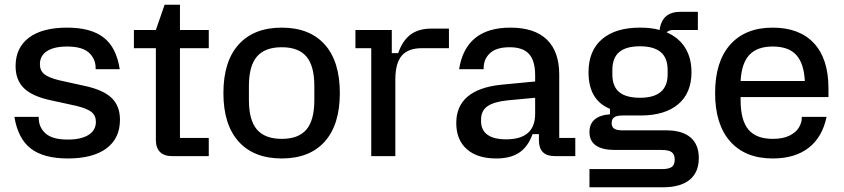

<svg xmlns="http://www.w3.org/2000/svg" viewBox="-20 -661 3573 813"><path d="M41 -166H144V-161Q144 -122 173 -96Q202 -70 267 -70Q323 -70 354.5 -89.5Q386 -109 386 -145Q386 -172 367 -187Q348 -202 302 -213L192 -237Q115 -254 80.5 -288.5Q46 -323 46 -381Q46 -459 102.5 -501.5Q159 -544 264 -544Q365 -544 419 -502Q473 -460 487 -368H385V-373Q385 -412 356.5 -438Q328 -464 264 -464Q209 -464 179 -444.5Q149 -425 149 -389Q149 -362 167.5 -347Q186 -332 231 -321L340 -297Q418 -280 453 -246Q488 -212 488 -154Q488 -75 430.5 -32.5Q373 10 267 10Q165 10 110.5 -32Q56 -74 41 -166Z M640 -68V-457H547V-534H640L677 -641H742V-534H864V-457H742V-77H864V0H708Q675 0 657.5 -17.5Q640 -35 640 -68Z M926 -267Q926 -401 990.5 -472.5Q1055 -544 1173 -544Q1291 -544 1355 -472.5Q1419 -401 1419 -267Q1419 -133 1355 -61.5Q1291 10 1173 10Q1055 10 990.5 -61.5Q926 -133 926 -267ZM1173 -73Q1244 -73 1277.5 -112.5Q1311 -152 1311 -237V-297Q1311 -382 1277.5 -421.5Q1244 -461 1173 -461Q1102 -461 1068 -421.5Q1034 -382 1034 -297V-237Q1034 -152 1068 -112.5Q1102 -73 1173 -73Z M1552 -457H1485V-534H1639V-436H1666Q1685 -490 1719 -515Q1753 -540 1808 -540H1881V-457H1767Q1708 -457 1681 -425Q1654 -393 1654 -324V0H1552Z M1912 -140Q1912 -211 1959.5 -251.5Q2007 -292 2100 -302L2246 -316V-342Q2246 -404 2220 -432.5Q2194 -461 2138 -461Q2082 -461 2055 -436Q2028 -411 2028 -373V-368H1924Q1952 -544 2141 -544Q2243 -544 2295.5 -493.5Q2348 -443 2348 -345V-77H2416V0H2329Q2262 0 2262 -67V-93H2235Q2216 -40 2179 -15Q2142 10 2081 10Q2001 10 1956.5 -29.5Q1912 -69 1912 -140ZM2123 -71Q2246 -71 2246 -179V-247L2129 -236Q2071 -230 2044 -211Q2017 -192 2017 -155V-148Q2017 -110 2044 -90.5Q2071 -71 2123 -71Z M2476 55H2782Q2812 55 2824.5 46Q2837 37 2837 15Q2837 -7 2824.5 -16.5Q2812 -26 2782 -26H2585Q2476 -26 2476 -102Q2476 -136 2498 -155Q2520 -174 2563 -177V-200Q2472 -237 2472 -355Q2472 -446 2529 -495Q2586 -544 2690 -544Q2739 -544 2773 -534Q2783 -611 2861 -611H2935V-534H2831Q2812 -534 2803 -524Q2854 -502 2881 -459Q2908 -416 2908 -355Q2908 -267 2851.5 -219.5Q2795 -172 2693 -172H2617Q2592 -172 2581 -164.5Q2570 -157 2570 -140Q2570 -123 2581 -116Q2592 -109 2617 -109H2802Q2869 -109 2904 -79Q2939 -49 2939 8Q2939 69 2900 100.5Q2861 132 2787 132H2476ZM2690 -247Q2807 -247 2807 -346V-365Q2807 -416 2777.5 -440.5Q2748 -465 2690 -465Q2631 -465 2602 -440.5Q2573 -416 2573 -365V-346Q2573 -295 2602 -271Q2631 -247 2690 -247Z M3008 -267Q3008 -400 3072 -472Q3136 -544 3252 -544Q3365 -544 3426.5 -478Q3488 -412 3488 -287V-250H3116V-237Q3116 -152 3149 -112.5Q3182 -73 3252 -73Q3295 -73 3322.5 -86.5Q3350 -100 3362.5 -120.5Q3375 -141 3375 -161V-166H3480Q3462 -80 3404 -35Q3346 10 3252 10Q3136 10 3072 -62Q3008 -134 3008 -267ZM3388 -318Q3384 -393 3351.5 -428.5Q3319 -464 3252 -464Q3186 -464 3153 -428.5Q3120 -393 3116 -318Z"/></svg>

Font: Mozilla Headline BETA
Style: Regular
Weight: 400
Designer: Studio DRAMA
Foundry: Studio DRAMA
Version: Version 0.100